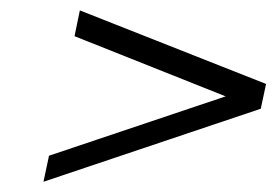

<svg xmlns="http://www.w3.org/2000/svg" viewBox="-20 -422 534 371"><path d="M416 -235.8 124 -352.1 134.3 -401.9 494.1 -259.8 483.9 -211.9 64 -70.8 74.7 -121.1Z"/></svg>

Font: Linux Biolinum G
Style: Italic
Weight: 400
Italic angle: -12°
Designer: Philipp H. Poll
Foundry: Philipp H. Poll
Version: Version 0.5.1